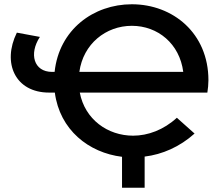

<svg xmlns="http://www.w3.org/2000/svg" viewBox="-20 -729 1037 900"><path d="M352 -392C370 -523 476 -608 598 -608C720 -608 822 -524 839 -392ZM552 151H658V5C741 -5 823 -41 892 -103L809 -177C747 -120 673 -93 604 -93C485 -93 378 -169 354 -295H952C955 -312 957 -336 957 -353C957 -573 791 -709 598 -709C418 -709 257 -590 236 -392H224C138 -392 115 -477 167 -556L59 -576C-11 -434 51 -295 210 -295H237C260 -120 396 -13 552 6Z"/></svg>

Font: Montserrat-Alt1 SemBd
Style: Regular
Weight: 600
Designer: Differentunic
Foundry: Differentunic
Version: Version 7.222